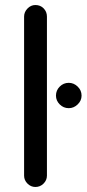

<svg xmlns="http://www.w3.org/2000/svg" viewBox="-20 -739 345 765"><path d="M76 -39V-673Q76 -691 89.5 -705Q103 -719 121 -719Q141 -719 154 -705.5Q167 -692 167 -673V-39Q167 -21 153.5 -7.5Q140 6 121 6Q103 6 89.5 -7.5Q76 -21 76 -39ZM254 -409Q274 -409 289.5 -394Q305 -379 305 -358Q305 -338 289.5 -323Q274 -308 254 -308Q233 -308 218 -323Q203 -338 203 -358Q203 -379 218 -394Q233 -409 254 -409Z"/></svg>

Font: 寒蝉全圆体
Style: Regular
Weight: 400
Designer: Warren2060
      Designed by Motoya company      

      [Varela Round]
      Joe Prince(Latin component); Avraham Cornf
Foundry: ChillType
Version: Version 3.200